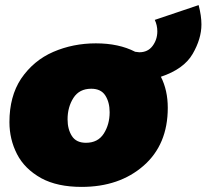

<svg xmlns="http://www.w3.org/2000/svg" viewBox="-20 -725 810 753"><path d="M300 8Q205 8 142 -26Q76.5 -62.5 46.8 -120.5Q17 -178.5 17 -246Q17 -347 62.5 -416Q111.5 -488 189 -521.5Q266.5 -555 356 -555Q446 -555 510 -522L526 -520Q560 -520 578.5 -545Q597 -570 597 -602Q597 -626 587 -647L759 -705Q770 -663 770 -629Q770 -573 735.5 -513.5Q701 -454 611 -424Q638 -371 638 -302Q638 -158 543 -75Q448 8 300 8ZM317 -165Q364 -165 387 -201Q410 -237 410 -285Q410 -324 393 -350.5Q376 -377 338 -377Q291 -377 268 -341Q245 -305 245 -257Q245 -218 262 -191.5Q279 -165 317 -165Z"/></svg>

Font: Argentum Sans Black
Style: Italic
Weight: 900
Italic angle: -11°
Designer: Julieta Ulanovsky (font), Cristiano Sobral (main changes and remaster)
Foundry: Julieta Ulanovsky (font), Cristiano Sobral (main changes and remaster)
Version: Version 2.007;June 15, 2022;FontCreator 14.0.0.2814 64-bit; 